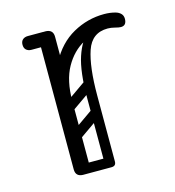

<svg xmlns="http://www.w3.org/2000/svg" viewBox="-83 -576 591 647"><g transform="rotate(-15 213.0 -252.5)"><path d="M115 -240Q115 -331 146 -389.5Q177 -448 228 -476.5Q279 -505 337 -505Q358 -505 376 -500Q387 -497 394 -490Q401 -483 401 -472Q401 -448 381 -448Q374 -448 361 -451.5Q348 -455 336 -455Q290 -455 249.5 -433.5Q209 -412 183.5 -366.5Q158 -321 158 -249ZM130 0Q103 0 103 -26V-474Q103 -500 130 -500Q158 -500 158 -474V-26Q158 0 130 0ZM155 -476Q155 -470 151.5 -465.5Q148 -461 146 -459Q143 -456 137.5 -454Q132 -452 121 -452H70Q58 -452 51 -459Q45 -465 45 -476Q45 -487 51 -493Q58 -500 70 -500H121Q132 -500 138 -498.5Q144 -497 145 -495Q149 -491 152 -486Q155 -481 155 -476ZM225 0Q209 0 209 -16V-245Q209 -338 226 -389Q243 -440 271 -460.5Q299 -481 333 -481L336 -455Q281 -455 262.5 -400.5Q244 -346 244 -246V-16Q244 0 228 0ZM112 -17Q112 -35 130 -35H226Q244 -35 244 -17Q244 0 225 0H129Q112 0 112 -17ZM158 -221Q143 -210 134 -224Q130 -229 129.5 -236Q129 -243 137 -249L214 -303Q229 -313 239 -299Q243 -293 242.5 -286.5Q242 -280 235 -275ZM156 -122Q141 -111 132 -125Q128 -130 127.5 -137Q127 -144 135 -150L212 -204Q227 -214 237 -200Q241 -194 240.5 -187.5Q240 -181 233 -176Z"/></g></svg>

Font: Nsibidi Libre Uzo
Style: Regular
Weight: 400
Designer: Oluwaseun Badejo
Version: Version 1.021